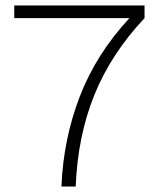

<svg xmlns="http://www.w3.org/2000/svg" viewBox="-20 -680 570 700"><path d="M32 -660H507V-614Q384 -483 323.5 -332.5Q263 -182 256 0H204Q211 -173 271 -328.5Q331 -484 452 -614H32Z"/></svg>

Font: Work Sans Light
Style: Regular
Weight: 300
Designer: Wei Huang
Foundry: Wei Huang
Version: Version 2.012; ttfautohint (v1.8.3)